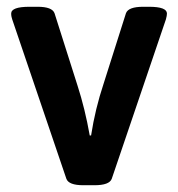

<svg xmlns="http://www.w3.org/2000/svg" viewBox="-20 -545 525 567"><path d="M176 -17 16 -488Q15 -491 14 -495.5Q13 -500 13 -505Q13 -525 67 -525H91Q134 -525 141 -506L209 -292Q231 -224 245 -145H249Q261 -223 286 -298L352 -506Q359 -525 403 -525H420Q473 -525 473 -505Q473 -499 470 -488L310 -17Q303 2 259 2H226Q183 2 176 -17Z"/></svg>

Font: Asap-SemiBold
Style: Regular
Weight: 600
Designer: Pablo Cosgaya
Foundry: Omnibus-Type
Version: Version 2.000; ttfautohint (v1.8)